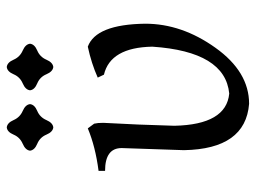

<svg xmlns="http://www.w3.org/2000/svg" viewBox="-116 -644 767 576"><g transform="rotate(-90 268.0 -355.5)"><path d="M245.1 7.8Q109.4 -2.9 106 -187.5L112.3 -374.5Q112.3 -424.3 43.9 -424.3V-443.8Q116.2 -453.1 171.4 -476.1L185.5 -457Q188 -446.8 188 -429.7Q182.1 -325.2 179.2 -216.3Q182.6 -60.5 275.9 -51.8Q401.9 -64 416.5 -282.7Q414.1 -408.2 332.5 -427.7L323.7 -446.3Q366.2 -465.3 416.5 -476.1Q483.4 -451.7 485.4 -303.7Q485.4 -194.3 413.3 -93.3Q341.3 7.8 245.1 7.8ZM355.5 -579.6Q341.8 -581.1 333.7 -600.3Q325.7 -619.6 306.4 -627.7Q287.1 -635.7 285.6 -649.4Q287.1 -663.1 306.4 -671.4Q325.7 -679.7 333.7 -698.7Q341.8 -717.8 355.5 -719.2Q369.1 -717.8 377.4 -698.7Q385.7 -679.7 404.8 -671.4Q423.8 -663.1 425.3 -649.4Q423.8 -635.7 404.8 -627.7Q385.7 -619.6 377.4 -600.3Q369.1 -581.1 355.5 -579.6ZM174.3 -579.6Q160.6 -581.1 152.6 -600.3Q144.5 -619.6 125.2 -627.7Q106 -635.7 104.5 -649.4Q106 -663.1 125.2 -671.4Q144.5 -679.7 152.6 -698.7Q160.6 -717.8 174.3 -719.2Q188 -717.8 196.3 -698.7Q204.6 -679.7 223.6 -671.4Q242.7 -663.1 244.1 -649.4Q242.7 -635.7 223.6 -627.7Q204.6 -619.6 196.3 -600.3Q188 -581.1 174.3 -579.6Z"/></g></svg>

Font: Kelvinch
Style: Regular
Weight: 400
Designer: Paul James MIller
Foundry: High-Logic / Made with FontCreator
Version: Version 3.30 September 23, 2016